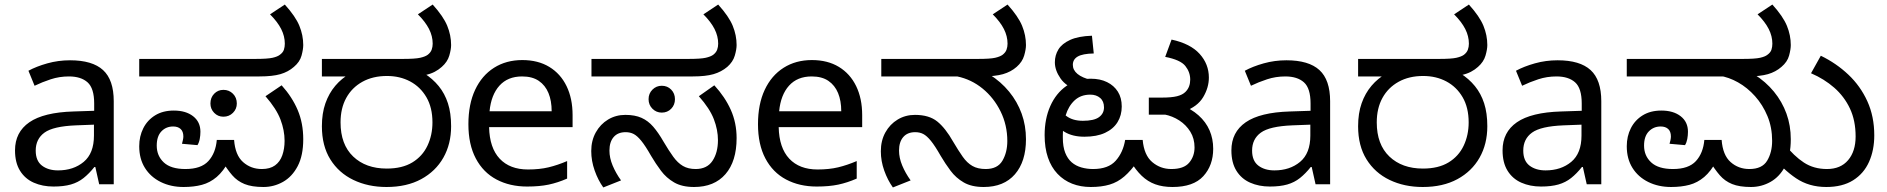

<svg xmlns="http://www.w3.org/2000/svg" viewBox="-20 -810 8296 844"><path d="M288 -545Q386 -545 433 -502Q480 -459 480 -365V0H416L399 -76H395Q372 -47 347.5 -27.5Q323 -8 291.5 1Q260 10 215 10Q167 10 128.5 -7Q90 -24 68 -59.5Q46 -95 46 -149Q46 -229 109 -272.5Q172 -316 303 -320L394 -323V-355Q394 -422 365 -448Q336 -474 283 -474Q241 -474 203 -461.5Q165 -449 132 -433L105 -499Q140 -518 188 -531.5Q236 -545 288 -545ZM314 -259Q214 -255 175.5 -227Q137 -199 137 -148Q137 -103 164.5 -82Q192 -61 235 -61Q303 -61 348 -98.5Q393 -136 393 -214V-262Z M787 12Q731 12 686.5 -10Q642 -32 617 -72Q592 -112 592 -167Q592 -211 610 -246.5Q628 -282 662 -303Q696 -324 744 -324Q797 -324 829 -299Q861 -274 861 -231Q861 -215 858 -199Q855 -183 848 -172L780 -178Q782 -186 784 -194.5Q786 -203 786 -210Q786 -232 774 -243Q762 -254 741 -254Q710 -254 689.5 -232.5Q669 -211 669 -170Q669 -125 700 -96Q731 -67 795 -67Q864 -67 896 -102Q928 -137 933 -195H1009Q1014 -128 1048.5 -97.5Q1083 -67 1131 -67Q1167 -67 1189 -83Q1211 -99 1221 -127.5Q1231 -156 1231 -191Q1231 -237 1213 -284.5Q1195 -332 1147 -387L1218 -435Q1264 -384 1288.5 -326.5Q1313 -269 1313 -198Q1313 -126 1288.5 -79.5Q1264 -33 1224 -10.5Q1184 12 1138 12Q1087 12 1055 -1Q1023 -14 1001 -39.5Q979 -65 957 -101L988 -105Q962 -57 932.5 -32Q903 -7 867.5 2.5Q832 12 787 12ZM962 -297Q938 -297 921.5 -314Q905 -331 905 -355Q905 -381 921.5 -398Q938 -415 962 -415Q987 -415 1004 -398Q1021 -381 1021 -355Q1021 -331 1004 -314Q987 -297 962 -297ZM592 -474V-551H1102Q1156 -551 1178 -556Q1200 -561 1210 -569Q1224 -579 1228 -591.5Q1232 -604 1232 -618Q1232 -651 1216 -682.5Q1200 -714 1167 -747L1232 -790Q1279 -738 1296 -696.5Q1313 -655 1313 -612Q1313 -593 1305.5 -565.5Q1298 -538 1272 -516Q1247 -494 1212.5 -484Q1178 -474 1120 -474Z M1679 12Q1598 12 1533.5 -19Q1469 -50 1432 -109.5Q1395 -169 1395 -255Q1395 -312 1410.5 -356Q1426 -400 1454 -433Q1482 -466 1521 -488L1539 -474H1395V-551H1751Q1805 -551 1827 -556Q1849 -561 1860 -569Q1873 -579 1877.5 -591.5Q1882 -604 1882 -618Q1882 -651 1866 -682.5Q1850 -714 1817 -747L1882 -790Q1929 -738 1946 -696.5Q1963 -655 1963 -612Q1963 -593 1955 -565.5Q1947 -538 1922 -516Q1909 -504 1891 -494.5Q1873 -485 1849 -480L1844 -488Q1882 -464 1908.5 -431.5Q1935 -399 1949 -356Q1963 -313 1963 -255Q1963 -177 1929 -117Q1895 -57 1831.5 -22.5Q1768 12 1679 12ZM1680 -69Q1748 -69 1792.5 -96Q1837 -123 1859 -169.5Q1881 -216 1881 -272Q1881 -337 1854.5 -382.5Q1828 -428 1783 -452Q1738 -476 1681 -476Q1619 -476 1573 -450.5Q1527 -425 1502 -379.5Q1477 -334 1477 -272Q1477 -175 1532.5 -122Q1588 -69 1680 -69Z M2276 -546Q2345 -546 2394.5 -516Q2444 -486 2470.5 -431.5Q2497 -377 2497 -304V-251H2130Q2132 -160 2176.5 -112.5Q2221 -65 2301 -65Q2352 -65 2391.5 -74.5Q2431 -84 2473 -102V-25Q2432 -7 2392 1.5Q2352 10 2297 10Q2221 10 2162.5 -21Q2104 -52 2071.5 -113.5Q2039 -175 2039 -264Q2039 -352 2068.5 -415Q2098 -478 2151.5 -512Q2205 -546 2276 -546ZM2275 -474Q2212 -474 2175.5 -433.5Q2139 -393 2132 -321H2405Q2405 -367 2391 -401Q2377 -435 2348.5 -454.5Q2320 -474 2275 -474Z M3031 12Q2978 12 2943.5 -8Q2909 -28 2885.5 -59.5Q2862 -91 2842 -125Q2817 -169 2799 -191Q2781 -213 2765.5 -221Q2750 -229 2730 -229Q2696 -229 2677.5 -207.5Q2659 -186 2659 -148Q2659 -116 2673 -82.5Q2687 -49 2710 -17L2632 14Q2609 -18 2594 -60.5Q2579 -103 2579 -146Q2579 -192 2599 -228Q2619 -264 2653 -284.5Q2687 -305 2729 -305Q2771 -305 2800 -292Q2829 -279 2851.5 -253Q2874 -227 2897 -187Q2920 -148 2939.5 -121Q2959 -94 2982 -80.5Q3005 -67 3038 -67Q3088 -67 3112 -103Q3136 -139 3136 -194Q3136 -239 3118 -286Q3100 -333 3052 -387L3120 -435Q3167 -384 3192.5 -327Q3218 -270 3218 -203Q3218 -101 3169 -44.5Q3120 12 3031 12ZM2889 -315Q2865 -315 2848 -332Q2831 -349 2831 -374Q2831 -399 2848 -416Q2865 -433 2889 -433Q2914 -433 2930.5 -416Q2947 -399 2947 -374Q2947 -349 2930.5 -332Q2914 -315 2889 -315ZM2580 -474V-551H3006Q3060 -551 3082 -556Q3104 -561 3115 -569Q3128 -579 3132.5 -591.5Q3137 -604 3137 -618Q3137 -651 3121 -682.5Q3105 -714 3072 -747L3137 -790Q3184 -738 3201 -696.5Q3218 -655 3218 -612Q3218 -593 3210 -565.5Q3202 -538 3177 -516Q3151 -494 3116.5 -484Q3082 -474 3025 -474Z M3549 -546Q3618 -546 3667.5 -516Q3717 -486 3743.5 -431.5Q3770 -377 3770 -304V-251H3403Q3405 -160 3449.5 -112.5Q3494 -65 3574 -65Q3625 -65 3664.5 -74.5Q3704 -84 3746 -102V-25Q3705 -7 3665 1.5Q3625 10 3570 10Q3494 10 3435.5 -21Q3377 -52 3344.5 -113.5Q3312 -175 3312 -264Q3312 -352 3341.5 -415Q3371 -478 3424.5 -512Q3478 -546 3549 -546ZM3548 -474Q3485 -474 3448.5 -433.5Q3412 -393 3405 -321H3678Q3678 -367 3664 -401Q3650 -435 3621.5 -454.5Q3593 -474 3548 -474Z M4304 12Q4251 12 4216.5 -8Q4182 -28 4158.5 -59.5Q4135 -91 4115 -125Q4090 -169 4072 -191Q4054 -213 4038.5 -221Q4023 -229 4003 -229Q3969 -229 3950.5 -207.5Q3932 -186 3932 -148Q3932 -116 3946 -82.5Q3960 -49 3983 -17L3905 14Q3882 -18 3867 -60Q3852 -102 3852 -145Q3852 -192 3872 -228Q3892 -264 3926 -284.5Q3960 -305 4002 -305Q4064 -305 4100 -276Q4136 -247 4170 -187Q4193 -148 4212 -121Q4231 -94 4254.5 -80.5Q4278 -67 4313 -67Q4365 -67 4386.5 -103.5Q4408 -140 4408 -190Q4408 -260 4378.5 -320Q4349 -380 4299.5 -420.5Q4250 -461 4188 -474H3854V-551H4279Q4333 -551 4354.5 -556Q4376 -561 4387 -569Q4400 -579 4404.5 -591.5Q4409 -604 4409 -618Q4409 -651 4393 -682.5Q4377 -714 4344 -747L4409 -790Q4456 -738 4473 -696.5Q4490 -655 4490 -612Q4490 -593 4482 -565.5Q4474 -538 4449 -516Q4424 -494 4389 -484Q4354 -474 4296 -474H4272L4329 -483Q4380 -451 4416 -407Q4452 -363 4471 -310.5Q4490 -258 4490 -198Q4490 -100 4441.5 -44Q4393 12 4304 12Z M4775 12Q4730 12 4693 -2.5Q4656 -17 4628.5 -46Q4601 -75 4586.5 -117.5Q4572 -160 4572 -216Q4572 -288 4597 -344Q4622 -400 4667.5 -432Q4713 -464 4775 -464Q4816 -464 4846.5 -449Q4877 -434 4894 -407Q4911 -380 4911 -342Q4911 -303 4892.5 -273Q4874 -243 4837.5 -226Q4801 -209 4747 -209Q4695 -209 4660 -230Q4625 -251 4606 -274L4626 -340Q4639 -322 4667 -300.5Q4695 -279 4740 -279Q4789 -279 4811 -295Q4833 -311 4833 -338Q4833 -365 4816 -379.5Q4799 -394 4773 -394Q4731 -394 4704 -369Q4677 -344 4664.5 -303Q4652 -262 4652 -215V-205Q4652 -165 4662.5 -138.5Q4673 -112 4691 -96.5Q4709 -81 4733.5 -74Q4758 -67 4785 -67Q4852 -67 4884.5 -103.5Q4917 -140 4926 -195H5003Q5009 -128 5045 -97.5Q5081 -67 5129 -67Q5184 -67 5207.5 -95Q5231 -123 5231 -162Q5231 -201 5212.5 -231Q5194 -261 5164 -280.5Q5134 -300 5098 -307L5166 -352Q5216 -332 5248.5 -303Q5281 -274 5297 -237Q5313 -200 5313 -156Q5313 -83 5269.5 -35.5Q5226 12 5134 12Q5091 12 5058 0Q5025 -12 4998.5 -37.5Q4972 -63 4949 -102L4982 -103Q4952 -60 4922.5 -34.5Q4893 -9 4857.5 1.5Q4822 12 4775 12ZM4721 -412Q4667 -429 4642 -465Q4617 -501 4617 -536Q4617 -567 4632.5 -592.5Q4648 -618 4684 -634.5Q4720 -651 4780 -653L4788 -575Q4739 -574 4717.5 -561.5Q4696 -549 4696 -525Q4696 -502 4716.5 -485Q4737 -468 4778 -458ZM5030 -306V-381H5087Q5130 -381 5154 -387Q5178 -393 5191 -406Q5202 -417 5207 -430.5Q5212 -444 5212 -460Q5212 -493 5190.5 -520Q5169 -547 5102 -560L5130 -636Q5213 -618 5253.5 -573Q5294 -528 5294 -469Q5294 -425 5269 -383Q5244 -341 5185 -320Q5172 -316 5162 -312.5Q5152 -309 5140.5 -307.5Q5129 -306 5109 -306Z M5635 -545Q5733 -545 5780 -502Q5827 -459 5827 -365V0H5763L5746 -76H5742Q5719 -47 5694.5 -27.5Q5670 -8 5638.5 1Q5607 10 5562 10Q5514 10 5475.5 -7Q5437 -24 5415 -59.5Q5393 -95 5393 -149Q5393 -229 5456 -272.5Q5519 -316 5650 -320L5741 -323V-355Q5741 -422 5712 -448Q5683 -474 5630 -474Q5588 -474 5550 -461.5Q5512 -449 5479 -433L5452 -499Q5487 -518 5535 -531.5Q5583 -545 5635 -545ZM5661 -259Q5561 -255 5522.5 -227Q5484 -199 5484 -148Q5484 -103 5511.5 -82Q5539 -61 5582 -61Q5650 -61 5695 -98.5Q5740 -136 5740 -214V-262Z M6234 12Q6153 12 6088.5 -19Q6024 -50 5987 -109.5Q5950 -169 5950 -255Q5950 -312 5965.5 -356Q5981 -400 6009 -433Q6037 -466 6076 -488L6094 -474H5950V-551H6306Q6360 -551 6382 -556Q6404 -561 6415 -569Q6428 -579 6432.5 -591.5Q6437 -604 6437 -618Q6437 -651 6421 -682.5Q6405 -714 6372 -747L6437 -790Q6484 -738 6501 -696.5Q6518 -655 6518 -612Q6518 -593 6510 -565.5Q6502 -538 6477 -516Q6464 -504 6446 -494.5Q6428 -485 6404 -480L6399 -488Q6437 -464 6463.5 -431.5Q6490 -399 6504 -356Q6518 -313 6518 -255Q6518 -177 6484 -117Q6450 -57 6386.5 -22.5Q6323 12 6234 12ZM6235 -69Q6303 -69 6347.5 -96Q6392 -123 6414 -169.5Q6436 -216 6436 -272Q6436 -337 6409.5 -382.5Q6383 -428 6338 -452Q6293 -476 6236 -476Q6174 -476 6128 -450.5Q6082 -425 6057 -379.5Q6032 -334 6032 -272Q6032 -175 6087.5 -122Q6143 -69 6235 -69Z M6827 -545Q6925 -545 6972 -502Q7019 -459 7019 -365V0H6955L6938 -76H6934Q6911 -47 6886.5 -27.5Q6862 -8 6830.5 1Q6799 10 6754 10Q6706 10 6667.5 -7Q6629 -24 6607 -59.5Q6585 -95 6585 -149Q6585 -229 6648 -272.5Q6711 -316 6842 -320L6933 -323V-355Q6933 -422 6904 -448Q6875 -474 6822 -474Q6780 -474 6742 -461.5Q6704 -449 6671 -433L6644 -499Q6679 -518 6727 -531.5Q6775 -545 6827 -545ZM6853 -259Q6753 -255 6714.5 -227Q6676 -199 6676 -148Q6676 -103 6703.5 -82Q6731 -61 6774 -61Q6842 -61 6887 -98.5Q6932 -136 6932 -214V-262Z M7326 12Q7270 12 7225.5 -10Q7181 -32 7156 -72Q7131 -112 7131 -167Q7131 -211 7149 -246.5Q7167 -282 7201 -303Q7235 -324 7283 -324Q7336 -324 7368 -299Q7400 -274 7400 -231Q7400 -215 7397 -199Q7394 -183 7387 -172L7319 -178Q7321 -184 7323 -193.5Q7325 -203 7325 -210Q7325 -232 7313 -243Q7301 -254 7280 -254Q7249 -254 7228 -232.5Q7207 -211 7207 -170Q7207 -125 7238.5 -96Q7270 -67 7334 -67Q7403 -67 7435 -102Q7467 -137 7472 -195H7548Q7553 -128 7587.5 -97.5Q7622 -67 7670 -67Q7726 -67 7748 -103.5Q7770 -140 7770 -191Q7770 -250 7749.5 -299.5Q7729 -349 7695 -387Q7661 -425 7620 -448Q7579 -471 7538 -477L7691 -483Q7742 -451 7778 -407Q7814 -363 7833 -310.5Q7852 -258 7852 -198Q7852 -126 7827.5 -79.5Q7803 -33 7763 -10.5Q7723 12 7677 12Q7626 12 7594 -1Q7562 -14 7540 -39.5Q7518 -65 7496 -101L7527 -105Q7501 -57 7471.5 -32Q7442 -7 7406.5 2.5Q7371 12 7326 12ZM7131 -474V-551H7641Q7695 -551 7717 -556Q7739 -561 7749 -569Q7763 -579 7767 -591.5Q7771 -604 7771 -618Q7771 -651 7755 -682.5Q7739 -714 7706 -747L7771 -790Q7818 -738 7835 -696.5Q7852 -655 7852 -612Q7852 -593 7844.5 -565.5Q7837 -538 7811 -516Q7786 -494 7751.5 -484Q7717 -474 7659 -474ZM8008 12Q7932 12 7875 -26.5Q7818 -65 7773 -123L7824 -177Q7866 -124 7909.5 -95.5Q7953 -67 8011 -67Q8071 -67 8104 -106Q8137 -145 8137 -210Q8137 -280 8112 -333Q8087 -386 8043 -424.5Q7999 -463 7941 -488L7984 -565Q8052 -532 8105 -482Q8158 -432 8188.5 -365Q8219 -298 8219 -215Q8219 -150 8196 -98.5Q8173 -47 8126 -17.5Q8079 12 8008 12Z"/></svg>

Font: lkannada85
Style: Book
Weight: 400
Designer: Jelle Bosma - Monotype Design Team
Foundry: Monotype Imaging Inc.
Version: Version 2.003